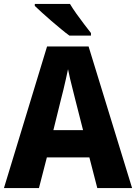

<svg xmlns="http://www.w3.org/2000/svg" viewBox="-20 -951 688 971"><path d="M472 0 432 -155H217L177 0H0L218 -716H428L648 0ZM360 -450Q355 -471 348 -498Q341 -525 334.5 -552.5Q328 -580 324 -601Q320 -581 313.5 -552.5Q307 -524 300.5 -496.5Q294 -469 289 -451L250 -293H400ZM334 -931Q347 -909 366.5 -881.5Q386 -854 406 -828Q426 -802 440 -784V-771H331Q314 -783 290 -803Q266 -823 240 -845Q214 -867 192 -887.5Q170 -908 156 -921V-931Z"/></svg>

Font: Noto Sans Malayalam SemiCondensed ExtraBold
Style: Regular
Weight: 800
Width: 4
Designer: Jelle Bosma - Monotype Design Team
Foundry: Monotype Imaging Inc.
Version: Version 2.104; ttfautohint (v1.8.4.7-5d5b)